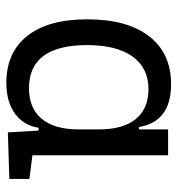

<svg xmlns="http://www.w3.org/2000/svg" viewBox="4 -572 577 626"><g transform="rotate(90 293.0 -258.5)"><path d="M249.5 9.8Q150.9 9.8 96.7 -58.3Q42.5 -126.5 42.5 -253.9Q42.5 -384.3 97.9 -455.8Q153.3 -527.3 253.9 -527.3Q316.4 -527.3 351.1 -500.2Q385.7 -473.1 393.6 -422.4H401.4V-517.6H485.8V-75.2L563 -65.4V0L411.1 4.9L405.3 -95.2H396Q389.2 -47.4 350.6 -18.8Q312 9.8 249.5 9.8ZM401.4 -225.1V-292.5Q401.4 -370.6 367.7 -412.1Q334 -453.6 270 -453.6Q201.2 -453.6 163.8 -401.6Q126.5 -349.6 126.5 -253.9Q126.5 -64 267.1 -64Q332.5 -64 366.9 -105.5Q401.4 -147 401.4 -225.1Z"/></g></svg>

Font: Cascadia Mono NF SemiLight
Style: Regular
Weight: 350
Monospace: yes
Designer: Aaron Bell
Foundry: Saja Typeworks
Version: Version 2404.023; ttfautohint (v1.8.4)